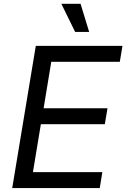

<svg xmlns="http://www.w3.org/2000/svg" viewBox="-20 -962 646 982"><path d="M42.5 0 163.1 -727.5H606.4L592.8 -646H242.2L203.1 -408.2H529.8L516.1 -326.7H189L148.4 -81.5H503.4L490.2 0ZM364.3 -798.8 293.9 -942.4H392.1L436 -798.8Z"/></svg>

Font: Inter
Style: Italic
Weight: 400
Italic angle: -9.3988°
Designer: Rasmus Andersson
Foundry: rsms
Version: Version 4.001;git-66647c0bb